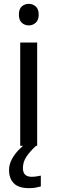

<svg xmlns="http://www.w3.org/2000/svg" viewBox="-20 -757 298 997"><path d="M130 -737Q150 -737 165.5 -723.5Q181 -710 181 -681Q181 -653 165.5 -639Q150 -625 130 -625Q108 -625 93 -639Q78 -653 78 -681Q78 -710 93 -723.5Q108 -737 130 -737ZM173 -536V0H85V-536ZM99 116Q99 161 144 161Q161 161 172.5 158.5Q184 156 192 155V211Q178 215 164 217.5Q150 220 130 220Q77 220 52 195Q27 170 27 126Q27 97 41.5 70Q56 43 77.5 21Q99 -1 119 -15L167 0Q133 32 116 58.5Q99 85 99 116Z"/></svg>

Font: Noto Sans Yi
Style: Regular
Weight: 400
Designer: Monotype Design Team
Foundry: Monotype Imaging Inc.
Version: Version 2.002; ttfautohint (v1.8.4.7-5d5b)